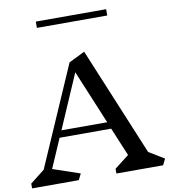

<svg xmlns="http://www.w3.org/2000/svg" viewBox="-111 -1140 1088 1231"><g transform="rotate(-10 433.5 -524.5)"><path d="M850 0H546V-31L640 -104L563 -289H227L145 -100L321 -40L301 0H-3V-31L91 -105L374 -754L478 -805L770 -101L870 -40ZM399 -685 247 -334H545ZM206 -1049H664V-1008H206Z"/></g></svg>

Font: Inknut Antiqua
Style: Regular
Weight: 400
Designer: Claus Eggers Sørensen
Foundry: Claus Eggers Sørensen
Version: Version 1.003; ttfautohint (v1.8.2) -l 8 -r 50 -G 200 -x 14 